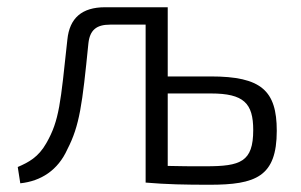

<svg xmlns="http://www.w3.org/2000/svg" viewBox="-20 -504 831 530"><path d="M443 -293V-484H270C206 -484 172 -454 166 -395C147 -219 144 -172 108 -109C86 -70 59 -56 29 -43L36 2C93 -4 140 -34 166 -92C200 -158 207 -215 224 -384C228 -421 246 -436 284 -436H382V0C440 5 491 6 558 6C686 6 744 -16 744 -143C744 -254 701 -293 562 -293ZM443 -246H562C653 -246 679 -219 679 -145C679 -57 644 -45 548 -45C512 -45 473 -45 443 -46Z"/></svg>

Font: SnT
Style: Regular
Weight: 300
Designer: Natanael Gama
Version: Version 1.001;PS 001.001;hotconv 1.0.70;makeotf.lib2.5.58329